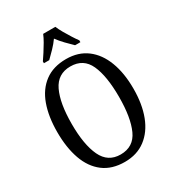

<svg xmlns="http://www.w3.org/2000/svg" viewBox="-220 -1056 1080 1190"><g transform="rotate(-30 320.5 -460.5)"><path d="M320 10Q228 10 167.5 -36Q107 -82 77.5 -165Q48 -248 48 -359Q48 -470 77.5 -552Q107 -634 168 -679.5Q229 -725 321 -725Q408 -725 468.5 -679.5Q529 -634 560.5 -551.5Q592 -469 592 -358Q592 -247 560.5 -164.5Q529 -82 468 -36Q407 10 320 10ZM320 -43Q413 -43 451 -126.5Q489 -210 489 -358Q489 -507 451.5 -589.5Q414 -672 321 -672Q230 -672 190.5 -589.5Q151 -507 151 -358Q151 -210 190.5 -126.5Q230 -43 320 -43ZM190 -784Q203 -803 220 -829Q237 -855 252.5 -882Q268 -909 277 -931H364Q373 -909 388.5 -882Q404 -855 420.5 -829Q437 -803 451 -784V-771H413Q390 -793 365 -819Q340 -845 320 -872Q301 -845 276 -819Q251 -793 228 -771H190Z"/></g></svg>

Font: Noto Serif Ethiopic Condensed
Style: Regular
Weight: 400
Width: 3
Designer: Monotype Design Team
Foundry: Monotype Imaging Inc.
Version: Version 2.102; ttfautohint (v1.8.4.7-5d5b)